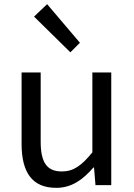

<svg xmlns="http://www.w3.org/2000/svg" viewBox="-20 -892 647 925"><path d="M251 13C325 13 379 -26 430 -85H433L440 0H516V-543H425V-158C373 -94 334 -66 278 -66C206 -66 176 -109 176 -210V-543H84V-199C84 -60 136 13 251 13ZM319 -640 365 -686 207 -872 144 -812Z"/></svg>

Font: Noto Sans KR
Style: Regular
Weight: 400
Designer: Ryoko NISHIZUKA 西塚涼子 (kana, bopomofo & ideographs); Paul D. Hunt (Latin, Greek & Cyrillic); Sandoll Communications 산돌커뮤니
Foundry: Adobe
Version: Version 2.004;hotconv 1.0.118;makeotfexe 2.5.65603